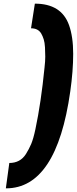

<svg xmlns="http://www.w3.org/2000/svg" viewBox="-20 -856 421 1052"><path d="M206 -672Q189 -701 150 -701L171 -836Q316 -836 358 -719Q381 -655 381 -561Q381 -467 365 -355Q290 176 13 176H12L31 37Q91 37 122 -12Q139 -39 151 -67.5Q163 -96 174 -148Q205 -294 224 -486Q228 -521 228 -545.5Q228 -570 226.5 -596.5Q225 -623 219.5 -640.5Q214 -658 206 -672Z"/></svg>

Font: Chau Philomene One
Style: Italic
Weight: 400
Designer: Vicente Lamonaca
Foundry: TipoType
Version: Version 1.001